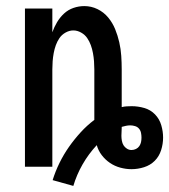

<svg xmlns="http://www.w3.org/2000/svg" viewBox="-20 -548 556 631"><path d="M221 63 153 44Q162 15 175.5 -12.5Q189 -40 206.5 -65Q224 -90 245 -113Q266 -136 290 -154V-320Q290 -333 289 -346.5Q288 -360 285.5 -373.5Q283 -387 278.5 -399.5Q274 -412 266.5 -423Q259 -434 246.5 -441Q234 -448 221 -448Q208 -448 195.5 -441Q183 -434 175.5 -423Q168 -412 163.5 -399.5Q159 -387 156.5 -373.5Q154 -360 153 -346.5Q152 -333 152 -320V0H62V-520H152V-442Q158 -459 167.5 -475Q177 -491 190.5 -503.5Q204 -516 221.5 -522Q239 -528 257 -528Q280 -528 300.5 -518Q321 -508 335.5 -490.5Q350 -473 358.5 -452Q367 -431 372 -409Q377 -387 378.5 -364.5Q380 -342 380 -320V-196Q388 -198 396.5 -198.5Q405 -199 413 -199Q434 -199 454.5 -193Q475 -187 489.5 -172Q504 -157 510 -136.5Q516 -116 516 -96Q516 -75 509.5 -54.5Q503 -34 488.5 -19.5Q474 -5 453.5 1.5Q433 8 412 8Q394 8 375.5 3Q357 -2 341.5 -12.5Q326 -23 314.5 -38Q303 -53 298 -71Q271 -42 251.5 -8Q232 26 221 63ZM412 -55Q420 -55 427 -58.5Q434 -62 438 -68Q442 -74 443.5 -81Q445 -88 445 -96Q445 -103 443.5 -111Q442 -119 437 -125Q432 -131 424 -133.5Q416 -136 408 -136Q401 -136 394 -134.5Q387 -133 380 -131V-128Q380 -121 379.5 -114.5Q379 -108 379 -102Q379 -94 380.5 -85.5Q382 -77 386 -70.5Q390 -64 397 -59.5Q404 -55 412 -55Z"/></svg>

Font: Iosevka SS04 Medium
Style: Regular
Weight: 500
Monospace: yes
Designer: Belleve Invis
Foundry: Belleve Invis
Version: Version 19.0.0; ttfautohint (v1.8.4)